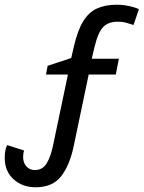

<svg xmlns="http://www.w3.org/2000/svg" viewBox="-54 -785 609 814"><path d="M97 9Q41 9 3.5 -25Q-34 -59 -34 -116Q-34 -148 -24 -170L48 -147Q44 -135 44 -120Q44 -95 58 -79.5Q72 -64 94 -64Q126 -64 143.5 -92Q161 -120 171 -169L234 -469H141L148 -506L248 -539L259 -587Q275 -656 298.5 -694.5Q322 -733 357 -749Q392 -765 441 -765Q466 -765 492.5 -759.5Q519 -754 535 -746L512 -679Q498 -684 481.5 -688.5Q465 -693 445 -693Q406 -693 384 -671Q362 -649 347 -587L335 -536H450L437 -469H322L259 -168Q242 -85 205.5 -38Q169 9 97 9Z"/></svg>

Font: Noto IKEA Latin
Style: Italic
Weight: 400
Italic angle: -12°
Designer: Monotype Design Team
Foundry: Monotype Imaging Inc.
Version: Version 1.0